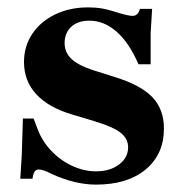

<svg xmlns="http://www.w3.org/2000/svg" viewBox="-20 -484 489 520"><path d="M240 16Q184 16 122 -12Q106 -20 98 -22.5Q90 -25 85 -25Q78 -25 74 -19.5Q70 -14 68 0H35L39 -65L42 -163H71L82 -134Q94 -102 118.5 -76Q143 -50 175 -35Q207 -20 240 -20Q278 -20 302.5 -38.5Q327 -57 327 -85Q327 -109 306 -125Q285 -141 235 -156L175 -174Q111 -193 78 -229Q45 -265 45 -316Q45 -359 67.5 -392.5Q90 -426 129.5 -445Q169 -464 219 -464Q239 -464 256.5 -461Q274 -458 305 -448Q329 -441 339 -441Q354 -441 359 -460H392L388 -394V-310H355Q330 -368 296 -398Q262 -428 222 -428Q191 -428 173 -411.5Q155 -395 155 -367Q155 -342 173.5 -324.5Q192 -307 232 -294L289 -276Q361 -254 392.5 -221Q424 -188 424 -136Q424 -66 374.5 -25Q325 16 240 16Z"/></svg>

Font: Baskervville
Style: Bold
Weight: 700
Version: Version 1.100